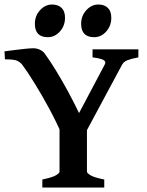

<svg xmlns="http://www.w3.org/2000/svg" viewBox="-20 -835 653 855"><path d="M596.2 -579.6Q563 -573.2 546.9 -566.7Q530.8 -560.1 523.9 -547.4L356.4 -235.4H255.4Q232.4 -289.6 200.2 -349.4Q168 -409.2 135.5 -461.9Q103 -514.6 78.6 -547.4Q69.8 -558.1 56.2 -564.5Q42.5 -570.8 2 -570.8L0 -606.4Q19 -608.9 44.2 -612.1Q69.3 -615.2 92.5 -617.7Q115.7 -620.1 128.9 -620.1Q142.1 -620.1 156 -614.3Q169.9 -608.4 178.2 -597.7Q202.1 -565.4 229.2 -521Q256.3 -476.6 283 -427.5Q309.6 -378.4 332 -331.5L446.3 -547.4Q453.6 -560.1 441.7 -567.4Q429.7 -574.7 392.1 -579.6V-615.2H596.2ZM168.5 0V-35.6Q212.9 -44.9 229 -54.4Q245.1 -64 245.1 -70.8V-311H367.2V-70.8Q367.2 -64.5 382.8 -54.7Q398.4 -44.9 444.3 -35.6V0ZM269.5 -755.9Q269.5 -720.2 246.8 -694.8Q224.1 -669.4 192.9 -669.4Q135.3 -669.4 135.3 -729Q135.3 -764.6 158.4 -789.8Q181.6 -814.9 211.4 -814.9Q238.8 -814.9 254.2 -800Q269.5 -785.2 269.5 -755.9ZM475.6 -755.9Q475.6 -720.2 453.1 -694.8Q430.7 -669.4 399.4 -669.4Q341.3 -669.4 341.3 -729Q341.3 -764.6 364.5 -789.8Q387.7 -814.9 418 -814.9Q444.8 -814.9 460.2 -800Q475.6 -785.2 475.6 -755.9Z"/></svg>

Font: Gentium Plus
Style: Bold
Weight: 700
Designer: Victor Gaultney, Annie Olsen, Iska Routamaa, Becca Hirsbrunner
Foundry: SIL International
Version: Version 6.101